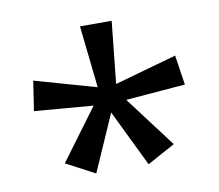

<svg xmlns="http://www.w3.org/2000/svg" viewBox="-58 -828 667 585"><g transform="rotate(-10 275.5 -535.0)"><path d="M322 -760 302 -568 494 -622 508 -530 324 -515 443 -357 357 -310 272 -485 195 -310 106 -357 223 -515 41 -530 55 -622 245 -568 224 -760Z"/></g></svg>

Font: Noto Sans Marchen
Style: Regular
Weight: 400
Designer: Monotype Design Team
Foundry: Monotype Imaging Inc.
Version: Version 2.003; ttfautohint (v1.8.4.7-5d5b)